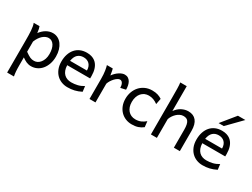

<svg xmlns="http://www.w3.org/2000/svg" viewBox="-72 -1527 3291 2512"><g transform="rotate(30 1573.5 -270.5)"><path d="M166 -127Q190.9 -109.4 209.2 -97.9Q227.5 -86.4 242.7 -79.8Q257.8 -73.2 271.7 -70.8Q285.6 -68.4 302.7 -68.4Q328.6 -68.4 352.3 -80.6Q376 -92.8 394.3 -116Q412.6 -139.2 423.6 -172.1Q434.6 -205.1 434.6 -246.6Q434.6 -287.1 427 -320.1Q419.4 -353 404.8 -376.2Q390.1 -399.4 369.4 -412.1Q348.6 -424.8 322.3 -424.8Q301.3 -424.8 279.3 -415.5Q257.3 -406.2 236.6 -388.2Q215.8 -370.1 197.8 -343Q179.7 -315.9 166 -280.8ZM139.2 -498Q144.5 -485.4 149.9 -462.2Q155.3 -439 158.7 -405.3Q175.8 -427.7 196 -446.8Q216.3 -465.8 239 -479.2Q261.7 -492.7 286.9 -500.2Q312 -507.8 339.4 -507.8Q380.9 -507.8 415.3 -489.5Q449.7 -471.2 473.9 -438.2Q498 -405.3 511.5 -360.1Q524.9 -314.9 524.9 -261.2Q524.9 -198.7 507.3 -148.2Q489.7 -97.7 459.7 -62Q429.7 -26.4 389.2 -7.1Q348.6 12.2 302.7 12.2Q283.2 12.2 265.9 8.3Q248.5 4.4 232.2 -2.4Q215.8 -9.3 199.7 -19.3Q183.6 -29.3 166 -41.5V73.2Q166 102.5 166.7 126.2Q167.5 149.9 168.9 169.9Q170.4 189.9 172.9 206.8Q175.3 223.6 178.2 239.3H75.7V-236.8Q75.7 -282.2 75 -321Q74.2 -359.9 71.8 -392.3Q69.3 -424.8 64.5 -451.2Q59.6 -477.5 51.3 -498Z M708 -236.8Q709.5 -193.8 721.4 -162.1Q733.4 -130.4 754.2 -109.6Q774.9 -88.9 803 -78.6Q831.1 -68.4 864.3 -68.4Q911.6 -68.4 957 -79.1Q1002.4 -89.8 1047.4 -117.2L1057.1 -36.6Q1031.2 -23.4 1006.3 -14.2Q981.4 -4.9 956.5 1Q931.6 6.8 906 9.5Q880.4 12.2 852.1 12.2Q805.2 12.2 762.7 -4.2Q720.2 -20.5 688 -52.5Q655.8 -84.5 636.7 -131.8Q617.7 -179.2 617.7 -241.7Q617.7 -302.2 634 -351.3Q650.4 -400.4 680.7 -435.3Q710.9 -470.2 754.4 -489Q797.9 -507.8 852.1 -507.8Q892.1 -507.8 922.9 -498.3Q953.6 -488.8 976.1 -471.9Q998.5 -455.1 1013.7 -432.6Q1028.8 -410.2 1037.8 -384.3Q1046.9 -358.4 1050.8 -330.3Q1054.7 -302.2 1054.7 -274.9V-255.9Q1054.7 -243.7 1054.2 -236.8ZM844.7 -434.6Q791 -434.6 756.8 -403.1Q722.7 -371.6 711.9 -305.2H966.8Q966.8 -336.4 957.8 -360.6Q948.7 -384.8 932.4 -401.4Q916 -418 893.6 -426.3Q871.1 -434.6 844.7 -434.6Z M1181.6 0V-300.3Q1181.6 -372.6 1173.6 -422.6Q1165.5 -472.7 1157.2 -498H1245.1Q1248 -490.2 1251 -477.8Q1253.9 -465.3 1256.3 -451.7Q1258.8 -438 1260.7 -424.8L1264.6 -402.8Q1282.2 -428.2 1303 -447.8Q1323.7 -467.3 1345 -480.7Q1366.2 -494.1 1386.5 -501Q1406.7 -507.8 1423.3 -507.8Q1454.1 -507.8 1475.3 -494.4Q1496.6 -481 1510 -458.3Q1523.4 -435.5 1529.5 -406Q1535.6 -376.5 1535.6 -344.2L1457.5 -327.1Q1457.5 -345.2 1454.1 -362.1Q1450.7 -378.9 1443.8 -391.8Q1437 -404.8 1426.5 -412.4Q1416 -419.9 1401.4 -419.9Q1385.7 -419.9 1366.7 -408Q1347.7 -396 1329.3 -376.5Q1311 -356.9 1295.4 -332.5Q1279.8 -308.1 1272 -283.2V0Z M1992.2 -41.5Q1973.6 -27.3 1955.3 -17.3Q1937 -7.3 1917 -0.7Q1897 5.9 1874 9Q1851.1 12.2 1823.7 12.2Q1774.4 12.2 1731.4 -5.1Q1688.5 -22.5 1656.2 -55.2Q1624 -87.9 1605.5 -134.3Q1586.9 -180.7 1586.9 -239.3Q1586.9 -294.4 1604.7 -343.3Q1622.6 -392.1 1655.5 -428.7Q1688.5 -465.3 1735.6 -486.6Q1782.7 -507.8 1840.8 -507.8Q1889.6 -507.8 1925 -496.3Q1960.4 -484.9 1987.3 -466.3L1970.2 -378.4Q1937 -402.8 1904.3 -415Q1871.6 -427.2 1833.5 -427.2Q1800.8 -427.2 1772.7 -414.8Q1744.6 -402.3 1723.9 -378.9Q1703.1 -355.5 1691.4 -321.3Q1679.7 -287.1 1679.7 -244.1Q1679.7 -204.6 1690.4 -172.4Q1701.2 -140.1 1721.2 -116.9Q1741.2 -93.8 1769.5 -81.1Q1797.9 -68.4 1833.5 -68.4Q1877.9 -68.4 1914.1 -83.5Q1950.2 -98.6 1982.4 -127Z M2456.1 0V-268.6Q2456.1 -314.5 2450 -344.2Q2443.8 -374 2431.6 -391.4Q2419.4 -408.7 2401.1 -415.5Q2382.8 -422.4 2358.4 -422.4Q2332 -422.4 2306.9 -409.9Q2281.7 -397.5 2260.7 -377.7Q2239.7 -357.9 2223.6 -333Q2207.5 -308.1 2199.7 -283.2V0H2109.4V-551.8Q2109.4 -630.9 2108.4 -690.2Q2107.4 -749.5 2102.1 -781.2H2199.7V-405.3Q2235.8 -456.5 2284.7 -482.2Q2333.5 -507.8 2385.3 -507.8Q2463.4 -507.8 2504.9 -456.8Q2546.4 -405.8 2546.4 -305.2V0Z M2749 -236.8Q2750.5 -193.8 2762.5 -162.1Q2774.4 -130.4 2795.2 -109.6Q2815.9 -88.9 2844 -78.6Q2872.1 -68.4 2905.3 -68.4Q2952.6 -68.4 2998 -79.1Q3043.5 -89.8 3088.4 -117.2L3098.1 -36.6Q3072.3 -23.4 3047.4 -14.2Q3022.5 -4.9 2997.6 1Q2972.7 6.8 2947 9.5Q2921.4 12.2 2893.1 12.2Q2846.2 12.2 2803.7 -4.2Q2761.2 -20.5 2729 -52.5Q2696.8 -84.5 2677.7 -131.8Q2658.7 -179.2 2658.7 -241.7Q2658.7 -302.2 2675 -351.3Q2691.4 -400.4 2721.7 -435.3Q2752 -470.2 2795.4 -489Q2838.9 -507.8 2893.1 -507.8Q2933.1 -507.8 2963.9 -498.3Q2994.6 -488.8 3017.1 -471.9Q3039.6 -455.1 3054.7 -432.6Q3069.8 -410.2 3078.9 -384.3Q3087.9 -358.4 3091.8 -330.3Q3095.7 -302.2 3095.7 -274.9V-255.9Q3095.7 -243.7 3095.2 -236.8ZM2885.7 -434.6Q2832 -434.6 2797.9 -403.1Q2763.7 -371.6 2752.9 -305.2H3007.8Q3007.8 -336.4 2998.8 -360.6Q2989.7 -384.8 2973.4 -401.4Q2957 -418 2934.6 -426.3Q2912.1 -434.6 2885.7 -434.6ZM3085.4 -781.2 2880.4 -571.3H2802.2L2973.1 -781.2Z"/></g></svg>

Font: Andika New Basic
Style: Regular
Weight: 400
Designer: Victor Gaultney, Annie Olsen, Julie Remington, Don Collingsworth, Eric Hays
Foundry: SIL International
Version: Version 5.500; ttfautohint (v1.8.3)